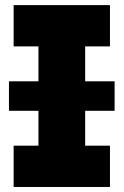

<svg xmlns="http://www.w3.org/2000/svg" viewBox="-20 -743 491 763"><path d="M435.5 -302.7H318.4V-164.1H417V0H34.2V-164.1H132.8V-302.7H15.6V-419.9H132.8V-558.6H34.2V-722.7H417V-558.6H318.4V-419.9H435.5Z"/></svg>

Font: Giphurs Black
Style: Regular
Weight: 900
Version: Version 0.920; ttfautohint (v1.8.4.7-5d5b)